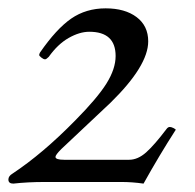

<svg xmlns="http://www.w3.org/2000/svg" viewBox="-26 -436 468 460"><path d="M5.9 3.9Q-5.9 3.9 -5.9 -5.9Q-5.9 -14.2 3.9 -20Q76.2 -67.9 153.8 -147Q207 -200.7 229 -235.8Q251 -271 251 -301.8Q251 -359.9 188 -359.9Q164.6 -359.9 138.4 -345Q112.3 -330.1 90.8 -299.8Q85 -293.9 82 -293.9Q78.1 -293.9 73 -298.1Q67.9 -302.2 67.9 -304.2Q67.9 -306.2 69.8 -310.1Q108.9 -366.7 144.5 -391.4Q180.2 -416 227.1 -416Q273.4 -416 301.3 -395Q329.1 -374 329.1 -336.9Q329.1 -278.3 238.8 -189.9L121.1 -79.1Q106.9 -64.9 106.9 -60.1Q106.9 -53.2 127.9 -53.2H283.2Q304.2 -53.2 324.2 -71Q344.2 -88.9 373 -127Q376.5 -131.8 380.9 -131.8Q384.3 -131.8 389.6 -129.2Q395 -126.5 395 -125Q356 -64.5 317.9 3.9Q291 0 265.1 0H81.1Q40.5 0 5.9 3.9Z"/></svg>

Font: Junicode SmCond Light
Style: Italic
Weight: 300
Width: 4
Italic angle: -11°
Designer: Peter S. Baker
Version: Version 2.206